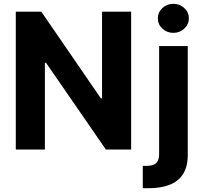

<svg xmlns="http://www.w3.org/2000/svg" viewBox="-20 -789 1071 1013"><path d="M671.9 -727.5V0H538.7L222.9 -457.6H216.8V0H63.3V-727.5H198L512.1 -270.1H518.4V-727.5ZM819.6 -545.9H970.6V27.1Q970.8 90.3 945.8 129.2Q920.9 168.2 874.5 186.1Q828.1 204.1 764 204.1H733.3V86.1H753Q789.8 86.1 804.6 70.8Q819.4 55.5 819.6 24.8ZM894.6 -615.6Q860.8 -615.6 836.8 -638.1Q812.8 -660.5 812.8 -692.2Q812.8 -724.1 836.8 -746.4Q860.8 -768.8 894.6 -768.8Q928.4 -768.8 952.4 -746.4Q976.5 -724.1 976.5 -692.3Q976.5 -660.5 952.4 -638.1Q928.4 -615.6 894.6 -615.6Z"/></svg>

Font: Inter
Style: Regular
Weight: 400
Designer: Rasmus Andersson
Foundry: rsms
Version: Version 4.000;git-8c9346024